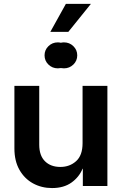

<svg xmlns="http://www.w3.org/2000/svg" viewBox="-20 -958 627 989"><path d="M405.3 -220.7V-515.6H533.2V0H406.7V-88.9H405.3Q387.7 -45.9 348.1 -17.6Q308.6 10.7 248 10.7Q194.3 10.7 150.1 -13.4Q106 -37.6 80.1 -83.3Q54.2 -128.9 54.2 -193.4V-515.6H182.1V-212.9Q182.1 -156.7 211.7 -127.4Q241.2 -98.1 291 -98.1Q338.9 -98.1 372.1 -127.9Q405.3 -157.7 405.3 -220.7ZM309.6 -606Q301.3 -606 293.5 -607.4Q285.6 -606 277.8 -606Q249.5 -606 229.5 -625.5Q209.5 -645 209.5 -672.9Q209.5 -700.7 229.5 -720.2Q249.5 -739.7 277.8 -739.7Q285.6 -739.7 293.5 -737.8Q301.3 -739.7 309.6 -739.7Q337.9 -739.7 357.9 -720.2Q377.9 -700.7 377.9 -672.9Q377.9 -645 357.9 -625.5Q337.9 -606 309.6 -606ZM239.3 -793.9 319.3 -938H448.2L332 -793.9Z"/></svg>

Font: Inter Display Semi Bold
Style: Regular
Weight: 600
Designer: Rasmus Andersson
Foundry: rsms
Version: Version 4.000;git-37864ae